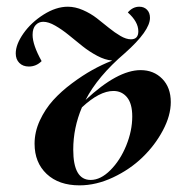

<svg xmlns="http://www.w3.org/2000/svg" viewBox="-20 -540 548 572"><path d="M198.2 -94.2Q198.2 -3.9 250 -3.9Q279.8 -3.9 308.8 -33Q337.9 -62 356 -106.2Q374 -150.4 374 -192.9Q374 -231.4 358.4 -250.2Q342.8 -269 317.9 -269Q276.4 -269 224.1 -220.2Q198.2 -159.2 198.2 -94.2ZM26.9 -380.9Q26.9 -407.7 49.8 -440.4Q72.8 -473.1 109.9 -496.6Q147 -520 182.1 -520Q204.1 -520 227.1 -510Q250 -500 268.6 -485.6Q287.1 -471.2 304.4 -457Q321.8 -442.9 338.9 -432.9Q356 -422.9 370.1 -422.9Q392.1 -422.9 392.1 -446.8Q392.1 -475.1 360.8 -502.9Q375.5 -520 395 -520Q409.2 -520 418 -511Q426.8 -502 426.8 -486.8Q426.8 -448.2 352.1 -381.8Q271 -312.5 234.9 -242.2Q330.1 -331.1 398.9 -331.1Q438 -331.1 463.4 -305.2Q488.8 -279.3 488.8 -235.8Q488.8 -195.8 465.3 -151.6Q441.9 -107.4 404.5 -71.3Q367.2 -35.2 316.9 -11.5Q266.6 12.2 216.8 12.2Q155.3 12.2 119.1 -21.7Q83 -55.7 83 -111.8Q83 -147 98.6 -180.9Q114.3 -214.8 138.4 -241.5Q162.6 -268.1 194.3 -291.7Q226.1 -315.4 255.1 -331.5Q284.2 -347.7 313 -358.9V-359.9Q293 -361.3 269.5 -373.8Q246.1 -386.2 225.3 -402.8Q204.6 -419.4 184.6 -435.8Q164.6 -452.1 144.5 -463.6Q124.5 -475.1 108.9 -475.1Q95.2 -475.1 86.2 -465.3Q77.1 -455.6 77.1 -436Q77.1 -406.2 104 -357.9Q87.9 -341.8 65.9 -341.8Q48.3 -341.8 37.6 -352.5Q26.9 -363.3 26.9 -380.9Z"/></svg>

Font: Nyght Serif Medium Italic
Style: Regular
Weight: 500
Italic angle: -16°
Designer: Maksym Kobuzan
Version: Version 0.410;Glyphs 3.1.2 (3151)